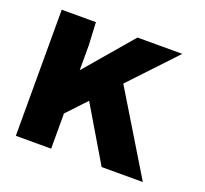

<svg xmlns="http://www.w3.org/2000/svg" viewBox="-101 -677 853 797"><g transform="rotate(20 325.0 -278.5)"><path d="M144 -97 150 -289 378 -556H576ZM422 0 232 -320 376 -376 604 0ZM43 0V-557H194L199 -457V0Z"/></g></svg>

Font: Azeret Mono Thin
Style: Regular
Weight: 100
Designer: Martin Vácha
Foundry: Displaay
Version: Version 1.002